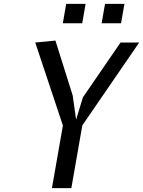

<svg xmlns="http://www.w3.org/2000/svg" viewBox="-20 -969 737 989"><path d="M407 -467.5 601 -750H697L404 -323L347.5 0H247.5L304 -322.5L161.5 -750L265.5 -760L354.5 -477L372 -352.5ZM321 -949H421L403.5 -849H303.5ZM521 -949H621L603.5 -849H503.5Z"/></svg>

Font: B612
Style: Italic
Weight: 400
Italic angle: -10°
Designer: Nicolas Chauveau, Thomas Paillot, Jonathan Favre-Lamarine, Jean-Luc Vinot
Foundry: AIRBUS
Version: Version 1.008